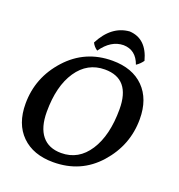

<svg xmlns="http://www.w3.org/2000/svg" viewBox="-159 -1042 1105 1183"><g transform="rotate(20 393.5 -450.0)"><path d="M320.3 9.8Q189 9.8 113.5 -64.7Q38.1 -139.2 38.1 -271.5Q38.1 -443.4 156 -573.2Q273.9 -703.1 452.1 -703.1Q583.5 -703.1 658 -628.2Q732.4 -553.2 732.4 -421.4Q732.4 -250.5 616.9 -120.4Q501.5 9.8 320.3 9.8ZM347.7 -60.1Q461.4 -60.1 527.8 -162.4Q594.2 -264.6 594.2 -436Q594.2 -636.2 426.8 -636.2Q312.5 -636.2 245.4 -537.1Q178.2 -438 178.2 -269.5Q178.2 -167 221.7 -113.5Q265.1 -60.1 347.7 -60.1ZM489.3 -908.7Q601.6 -902.8 636.7 -769.5Q619.6 -745.1 595.2 -729Q564.9 -814.5 483.4 -816.4Q400.9 -815.4 341.3 -729Q317.4 -745.1 305.7 -769.5Q372.6 -899.4 489.3 -908.7Z"/></g></svg>

Font: Kelvinch
Style: Bold Italic
Weight: 700
Italic angle: -10°
Designer: Paul James Miller
Foundry: High-Logic / Made with FontCreator
Version: Version 3.30 September 23, 2016